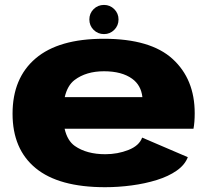

<svg xmlns="http://www.w3.org/2000/svg" viewBox="-20 -754 856 780"><path d="M407 6.5Q219 6.5 125 -70.8Q31 -148 31 -292Q31 -437 124.8 -516.8Q218.5 -596.5 401.5 -596.5Q591.5 -596.5 681.2 -514.5Q771 -432.5 771 -294Q771 -257 766 -231H242.5Q253.5 -182.5 284 -161Q332 -127.5 408 -127.5Q458 -127.5 501.8 -144.8Q545.5 -162 557.5 -195L743 -115.5Q731 -84 697.8 -60.8Q664.5 -37.5 617 -22.8Q569.5 -8 515.2 -0.8Q461 6.5 407 6.5ZM243 -359.5H558.5Q553 -408 517 -434Q475 -464.5 402.5 -464.5Q330 -464.5 283 -429Q254 -407 243 -359.5ZM402.5 -615.5Q377.5 -615.5 360.2 -632.8Q343 -650 343 -675Q343 -699.5 360.2 -716.8Q377.5 -734 402.5 -734Q427 -734 444.2 -716.8Q461.5 -699.5 461.5 -675Q461.5 -650 444.2 -632.8Q427 -615.5 402.5 -615.5Z"/></svg>

Font: Anybody ExtraExpanded ExtraBold
Style: Regular
Weight: 800
Width: 8
Designer: Tyler Finck
Foundry: Etcetera Type Company
Version: Version 1.010; ttfautohint (v1.8.3) -l 8 -r 50 -G 200 -x 14 